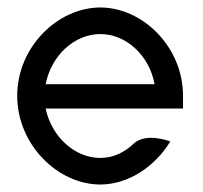

<svg xmlns="http://www.w3.org/2000/svg" viewBox="-20 -482 542 513"><path d="M26 -226C26 -95 135 11 248 11C321 11 393 -35 435 -104C435 -104 372 -129 338 -99C313 -75 283 -60 248 -60C180 -60 118 -116 102 -192H469V-226C469 -357 361 -462 248 -462C135 -462 26 -357 26 -226ZM102 -257C117 -334 179 -391 248 -391C317 -391 379 -334 393 -257Z"/></svg>

Font: Charger Sport
Style: Nrw
Weight: 400
Designer: Jasper
Foundry: Cannot Into Space Fonts
Version: Version 1.1